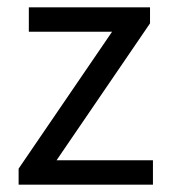

<svg xmlns="http://www.w3.org/2000/svg" viewBox="-20 -506 465 526"><path d="M31 0V-44L287 -419H59V-486H391V-442L135 -67H399V0Z"/></svg>

Font: Giro Regular
Style: Regular
Weight: 400
Designer: Paul D. Hunt
Foundry: Adobe Systems Incorporated
Version: Version 1.000;PS 1.0;hotconv 1.0.88;makeotf.lib2.5.647800